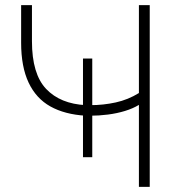

<svg xmlns="http://www.w3.org/2000/svg" viewBox="-20 -725 697 745"><path d="M519 0V-318Q496 -304 465 -294.5Q434 -285 399 -280.5Q364 -276 330 -276L338 -285V-115H302V-285L312 -276Q231 -281 175.5 -312Q120 -343 91 -404.5Q62 -466 62 -559V-705H104V-565Q104 -438 159 -380Q214 -322 313 -317L302 -307V-498H338V-307L331 -317Q381 -317 429 -327.5Q477 -338 519 -364V-705H561V0Z"/></svg>

Font: Nunito Sans 12pt ExtraLight
Style: Regular
Weight: 200
Designer: Vernon Adams
Foundry: Vernon Adams
Version: Version 3.101;gftools[0.9.27]